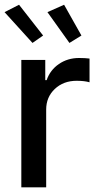

<svg xmlns="http://www.w3.org/2000/svg" viewBox="-20 -802 424 822"><path d="M71.3 0V-545.4H173.8V-459H179.7Q194.8 -502.4 232.4 -528.1Q270 -553.7 318.4 -553.7Q345.2 -553.7 363.3 -551.3V-449.7Q341.8 -456.1 308.1 -456.1Q251.5 -456.1 214.6 -421.1Q177.7 -386.2 177.7 -333V0ZM277.3 -618.2 183.1 -750 254.4 -781.7 328.6 -649.9ZM119.1 -618.2 -0.5 -750 61.5 -781.7 164.6 -649.9Z"/></svg>

Font: Karasuma Gothic
Style: Regular
Weight: 500
Designer: Rasmus Andersson / Ryoko Nishizuka
Foundry: Genbu
Version: Version 1.00